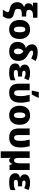

<svg xmlns="http://www.w3.org/2000/svg" viewBox="2058 -2894 1076 5232"><g transform="rotate(90 2596.0 -278.0)"><path d="M40 -211Q40 -344 168 -395V-400Q69 -422 69 -520Q69 -607 168 -642Q149 -640 122 -638Q95 -636 71 -636H55V-760H463V-639H389Q352 -639 319.5 -628Q287 -617 267 -593.5Q247 -570 247 -531Q247 -494 270.5 -474Q294 -454 355 -454H430V-334H356Q300 -334 271 -321Q242 -308 232 -284Q222 -260 222 -227Q222 -194 232.5 -175Q243 -156 269.5 -145Q296 -134 344 -123Q424 -105 455.5 -69.5Q487 -34 487 14Q487 58 469 101.5Q451 145 423 182H240Q274 143 291.5 104Q309 65 309 45Q309 29 292.5 17.5Q276 6 222 -6Q127 -26 83.5 -76.5Q40 -127 40 -211Z M1042 -276Q1042 -138 973 -64Q904 10 782 10Q707 10 648.5 -23Q590 -56 557 -120Q524 -184 524 -276Q524 -412 593.5 -485.5Q663 -559 785 -559Q860 -559 918 -526Q976 -493 1009 -430Q1042 -367 1042 -276ZM706 -276Q706 -200 723.5 -160Q741 -120 784 -120Q826 -120 843 -160Q860 -200 860 -276Q860 -352 843 -390.5Q826 -429 783 -429Q742 -429 724 -390.5Q706 -352 706 -276Z M1411 -767Q1473 -767 1530.5 -752.5Q1588 -738 1641 -712L1575 -592Q1528 -615 1486 -628.5Q1444 -642 1413 -642Q1384 -642 1371 -630.5Q1358 -619 1358 -601Q1358 -578 1383 -556Q1408 -534 1478 -496Q1564 -448 1602 -386.5Q1640 -325 1640 -243Q1640 -114 1568 -52Q1496 10 1378 10Q1304 10 1246 -16Q1188 -42 1155 -92Q1122 -142 1122 -214Q1122 -306 1160 -361.5Q1198 -417 1287 -444Q1188 -507 1188 -613Q1188 -685 1242.5 -726Q1297 -767 1411 -767ZM1383 -377Q1366 -370 1348 -352Q1330 -334 1317 -302Q1304 -270 1304 -222Q1304 -178 1323 -149Q1342 -120 1380 -120Q1416 -120 1437 -150.5Q1458 -181 1458 -238Q1458 -285 1436.5 -319Q1415 -353 1383 -377Z M2065 -342V-229H1998Q1952 -229 1928.5 -222.5Q1905 -216 1896.5 -203.5Q1888 -191 1888 -172Q1888 -158 1894 -145.5Q1900 -133 1920.5 -125Q1941 -117 1983 -117Q2042 -117 2088.5 -130.5Q2135 -144 2167 -160V-28Q2128 -11 2080.5 -0.5Q2033 10 1957 10Q1822 10 1765.5 -34Q1709 -78 1709 -154Q1709 -264 1834 -284V-289Q1791 -301 1765.5 -333.5Q1740 -366 1740 -413Q1740 -466 1771 -498Q1802 -530 1854 -544.5Q1906 -559 1970 -559Q2028 -559 2074.5 -548.5Q2121 -538 2167 -518L2117 -400Q2080 -416 2047.5 -426.5Q2015 -437 1978 -437Q1940 -437 1924 -426Q1908 -415 1908 -393Q1908 -366 1931 -354Q1954 -342 2009 -342Z M2510 9Q2412 9 2358 -25.5Q2304 -60 2282 -119Q2260 -178 2260 -251V-549H2440V-244Q2440 -180 2458 -152.5Q2476 -125 2514 -125Q2556 -125 2577.5 -163.5Q2599 -202 2599 -301Q2599 -364 2590 -422.5Q2581 -481 2563 -549H2744Q2761 -482 2769.5 -424Q2778 -366 2778 -297Q2778 -139 2709.5 -65Q2641 9 2510 9ZM2451 -606V-621Q2457 -644 2464 -675.5Q2471 -707 2477 -738.5Q2483 -770 2486 -796H2643V-783Q2625 -742 2603.5 -698Q2582 -654 2555 -606Z M3380 -276Q3380 -138 3311 -64Q3242 10 3120 10Q3045 10 2986.5 -23Q2928 -56 2895 -120Q2862 -184 2862 -276Q2862 -412 2931.5 -485.5Q3001 -559 3123 -559Q3198 -559 3256 -526Q3314 -493 3347 -430Q3380 -367 3380 -276ZM3044 -276Q3044 -200 3061.5 -160Q3079 -120 3122 -120Q3164 -120 3181 -160Q3198 -200 3198 -276Q3198 -352 3181 -390.5Q3164 -429 3121 -429Q3080 -429 3062 -390.5Q3044 -352 3044 -276Z M3730 9Q3632 9 3578 -25.5Q3524 -60 3502 -119Q3480 -178 3480 -251V-549H3660V-244Q3660 -180 3678 -152.5Q3696 -125 3734 -125Q3776 -125 3797.5 -163.5Q3819 -202 3819 -301Q3819 -364 3810 -422.5Q3801 -481 3783 -549H3964Q3981 -482 3989.5 -424Q3998 -366 3998 -297Q3998 -139 3929.5 -65Q3861 9 3730 9Z M4612 -549V0H4477L4453 -73H4445Q4430 -32 4404 -11Q4378 10 4348 10Q4322 10 4307.5 -1Q4293 -12 4280 -33H4278Q4280 -14 4282 21.5Q4284 57 4284 84V240H4104V-549H4284V-239Q4284 -181 4299 -152.5Q4314 -124 4351 -124Q4396 -124 4413.5 -169Q4431 -214 4431 -299V-549Z M5057 -342V-229H4990Q4944 -229 4920.5 -222.5Q4897 -216 4888.5 -203.5Q4880 -191 4880 -172Q4880 -158 4886 -145.5Q4892 -133 4912.5 -125Q4933 -117 4975 -117Q5034 -117 5080.5 -130.5Q5127 -144 5159 -160V-28Q5120 -11 5072.5 -0.5Q5025 10 4949 10Q4814 10 4757.5 -34Q4701 -78 4701 -154Q4701 -264 4826 -284V-289Q4783 -301 4757.5 -333.5Q4732 -366 4732 -413Q4732 -466 4763 -498Q4794 -530 4846 -544.5Q4898 -559 4962 -559Q5020 -559 5066.5 -548.5Q5113 -538 5159 -518L5109 -400Q5072 -416 5039.5 -426.5Q5007 -437 4970 -437Q4932 -437 4916 -426Q4900 -415 4900 -393Q4900 -366 4923 -354Q4946 -342 5001 -342Z"/></g></svg>

Font: Noto Sans Disp ExtBd
Style: Regular
Weight: 800
Designer: Monotype Design Team
Foundry: Monotype Imaging Inc.
Version: Version 2.000;GOOG;noto-source:20170915:90ef993387c0; ttfaut